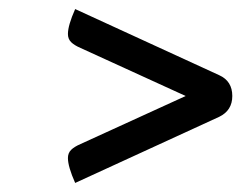

<svg xmlns="http://www.w3.org/2000/svg" viewBox="-20 -546 533 424"><path d="M146 -142Q130 -178 130 -197Q130 -208 137 -215Q144 -222 158 -228L390 -334L158 -440Q144 -446 137 -453Q130 -460 130 -471Q130 -490 146 -526L464 -380Q493 -367 493 -334Q493 -302 464 -288Z"/></svg>

Font: Warnes
Style: Regular
Weight: 400
Designer: Eduardo Rodriguez Tunni
Foundry: Eduardo Rodriguez Tunni
Version: Version 1.001